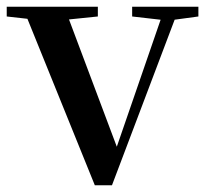

<svg xmlns="http://www.w3.org/2000/svg" viewBox="-29 -547 614 571"><path d="M253 4 38 -527H162L328 -85H309L314 -98L462 -527H505L304 4ZM-9 -498V-527H262V-498L155 -487H89ZM364 -498V-527H561V-498L480 -487H460Z"/></svg>

Font: Noto Serif JP ExtraLight SemiBold
Style: Regular
Weight: 600
Version: Version 2.003-H1;hotconv 1.1.1;makeotfexe 2.6.0